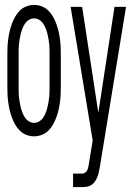

<svg xmlns="http://www.w3.org/2000/svg" viewBox="-20 -548 540 783"><path d="M119 8Q103 8 87.5 2Q72 -4 60.5 -15.5Q49 -27 41 -41.5Q33 -56 27.5 -71.5Q22 -87 18.5 -103Q15 -119 13 -135Q11 -151 10.5 -167.5Q10 -184 10 -200V-320Q10 -336 10.5 -352.5Q11 -369 13 -385Q15 -401 18.5 -417Q22 -433 27.5 -448.5Q33 -464 41 -478.5Q49 -493 60.5 -504.5Q72 -516 87.5 -522Q103 -528 119 -528Q135 -528 150.5 -522Q166 -516 177.5 -504.5Q189 -493 197 -478.5Q205 -464 210.5 -448.5Q216 -433 219.5 -417Q223 -401 225 -385Q227 -369 227.5 -352.5Q228 -336 228 -320V-200Q228 -184 227.5 -167.5Q227 -151 225 -135Q223 -119 219.5 -103Q216 -87 210.5 -71.5Q205 -56 197 -41.5Q189 -27 177.5 -15.5Q166 -4 150.5 2Q135 8 119 8ZM278 215V160H314Q321 160 326.5 156.5Q332 153 335 147.5Q338 142 339.5 135.5Q341 129 342 123L358 25L268 -520H315L381 -88L447 -520H494L387 134Q385 144 383 154Q381 164 377 174Q373 184 367 192.5Q361 201 352.5 206.5Q344 212 334 213.5Q324 215 314 215ZM119 -47Q130 -47 140 -53Q150 -59 156.5 -69Q163 -79 167 -89.5Q171 -100 173.5 -110.5Q176 -121 178 -132.5Q180 -144 181 -155Q182 -166 182 -177.5Q182 -189 182 -200V-320Q182 -331 182 -342.5Q182 -354 181 -365Q180 -376 178 -387.5Q176 -399 173.5 -409.5Q171 -420 167 -430.5Q163 -441 156.5 -451Q150 -461 140 -467Q130 -473 119 -473Q108 -473 98 -467Q88 -461 81.5 -451Q75 -441 71 -430.5Q67 -420 64.5 -409.5Q62 -399 60 -387.5Q58 -376 57 -365Q56 -354 56 -342.5Q56 -331 56 -320V-200Q56 -189 56 -177.5Q56 -166 57 -155Q58 -144 60 -132.5Q62 -121 64.5 -110.5Q67 -100 71 -89.5Q75 -79 81.5 -69Q88 -59 98 -53Q108 -47 119 -47Z"/></svg>

Font: Iosevka Fixed SS04 Light
Style: Regular
Weight: 300
Monospace: yes
Designer: Belleve Invis
Foundry: Belleve Invis
Version: Version 32.5.0